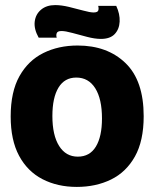

<svg xmlns="http://www.w3.org/2000/svg" viewBox="-20 -721 607 755"><path d="M282 14Q206 14 147 -16.5Q88 -47 55 -108.5Q22 -170 22 -263Q22 -360 56.5 -421.5Q91 -483 150.5 -512.5Q210 -542 285 -542Q402 -542 473.5 -473Q545 -404 545 -264Q545 -167 510.5 -105.5Q476 -44 416.5 -15Q357 14 282 14ZM286 -105Q333 -105 357 -144.5Q381 -184 381 -255Q381 -332 354.5 -374Q328 -416 280 -416Q234 -416 210 -376.5Q186 -337 186 -265Q186 -189 212.5 -147Q239 -105 286 -105ZM377 -568Q353 -568 322.5 -576Q292 -584 264.5 -591.5Q237 -599 222 -599Q206 -599 203 -590.5Q200 -582 203 -573H132Q113 -607 116.5 -636Q120 -665 141.5 -683Q163 -701 197 -701Q221 -701 250.5 -694Q280 -687 307 -679.5Q334 -672 348 -672Q364 -672 366.5 -680Q369 -688 366 -698H437Q452 -666 450.5 -636Q449 -606 431 -587Q413 -568 377 -568Z"/></svg>

Font: Bricolage Grotesque 48pt ExtraBold
Style: Regular
Weight: 800
Designer: Mathieu Triay
Foundry: Atelier Triay
Version: Version 1.000; ttfautohint (v1.8.4.7-5d5b);gftools[0.9.32]